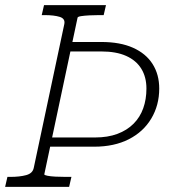

<svg xmlns="http://www.w3.org/2000/svg" viewBox="-39 -730 682 750"><path d="M264 -661 134 -49Q134 -46 146 -43.5Q158 -41 178 -40Q198 -39 218 -39H240L231 0H-19L-10 -39H1Q38 -39 63.5 -46Q89 -53 93 -75L212 -635Q217 -657 194.5 -664Q172 -671 135 -671H124L133 -710H375L366 -671H348Q330 -671 310.5 -670Q291 -669 278 -667Q265 -665 264 -661ZM134 -157 142 -193H332Q382 -193 419.5 -207Q457 -221 482.5 -246.5Q508 -272 520.5 -307Q533 -342 533 -384Q533 -429 513 -461.5Q493 -494 454 -511.5Q415 -529 357 -529H226L225 -566H357Q430 -566 480.5 -543.5Q531 -521 557 -480Q583 -439 583 -384Q583 -319 552 -267Q521 -215 464 -186Q407 -157 329 -157Z"/></svg>

Font: Roboto Serif 20pt Thin
Style: Italic
Weight: 250
Italic angle: -10°
Version: Version 1.007